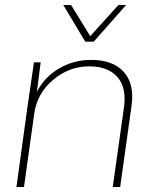

<svg xmlns="http://www.w3.org/2000/svg" viewBox="-20 -750 613 770"><path d="M346.2 -509.8Q432.1 -509.8 475.8 -462.2Q519.5 -414.6 507.8 -327.1L461.9 0H432.1L477.1 -318.8Q488.3 -398.4 450.7 -441.2Q413.1 -483.9 337.9 -483.9Q256.8 -483.9 192.6 -429.4Q128.4 -375 117.2 -293.9L76.2 0H45.9L89.8 -318.8L116.2 -500H143.1L127.9 -381.8Q158.2 -440.9 216.6 -475.3Q274.9 -509.8 346.2 -509.8ZM233.9 -730H265.1L341.8 -605L455.1 -730H485.8L356 -583H321.8Z"/></svg>

Font: Human Sans ExtraLight
Style: Italic
Weight: 200
Italic angle: -8°
Designer: Tim Radville
Foundry: Continuum
Version: Version 1.000;FEAKit 1.0